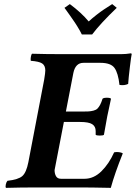

<svg xmlns="http://www.w3.org/2000/svg" viewBox="-20 -907 657 929"><path d="M298.8 -367.2H377Q397.9 -367.2 409.2 -367.9Q420.4 -368.7 432.6 -371.8Q444.8 -375 451.7 -381.8Q458.5 -388.7 464.6 -400.1Q470.7 -411.6 476.1 -429.2Q481 -434.1 497.1 -434.1Q513.7 -434.1 517.1 -429.2Q498 -346.2 482.9 -254.9Q479 -251 462.9 -251Q446.8 -251 442.9 -254.9V-272.9Q442.9 -295.4 426 -306.2Q409.2 -316.9 367.2 -316.9H289.1L244.1 -84Q244.1 -66.4 251.2 -54.2Q258.3 -42 274.9 -42H389.2Q433.6 -42 470.5 -78.1Q507.3 -114.3 532.2 -169.9Q542 -172.4 554.9 -170.9Q567.9 -169.4 574.2 -165Q535.2 -67.9 516.1 2Q513.7 2 489.7 1.5Q465.8 1 434.8 0.5Q403.8 0 383.8 0H145Q83 0 8.8 2Q5.4 -3.4 8.3 -15.4Q11.2 -27.3 16.1 -32.2Q68.8 -38.1 88.1 -55.2Q107.4 -72.3 117.2 -122.1L193.8 -522Q199.2 -555.2 199.2 -565.9Q199.2 -589.8 184.1 -599.9Q168.9 -609.9 128.9 -612.8Q127.4 -621.1 129.4 -632.3Q131.3 -643.6 134.8 -647Q205.1 -645 276.9 -645H565.9Q589.8 -645 612.8 -648.9Q617.2 -648.9 617.2 -645Q614.7 -635.3 608.4 -582.8Q602.1 -530.3 600.1 -501Q582.5 -492.2 558.1 -496.1Q551.8 -553.7 533.9 -578.4Q516.1 -603 465.8 -603H383.8Q345.2 -603 335 -554.2ZM425.8 -740.2H376Q371.1 -750 366 -759.3Q360.8 -768.6 354 -779.5Q347.2 -790.5 342.8 -797.1Q338.4 -803.7 329.3 -816.7Q320.3 -829.6 317.6 -833.5Q314.9 -837.4 304.2 -852.3Q293.5 -867.2 292 -869.1L317.9 -887.2Q372.6 -846.7 409.2 -803.2Q427.7 -820.3 448 -835.9Q468.3 -851.6 482.2 -860.8Q496.1 -870.1 522.9 -887.2L544.9 -869.1Q466.3 -793.9 425.8 -740.2Z"/></svg>

Font: Common Serif
Style: Bold Italic
Weight: 700
Italic angle: -12°
Designer: Philipp H. Poll, Khaled Hosny
Foundry: Stefan Peev, Context Ltd.
Version: Version 1.026